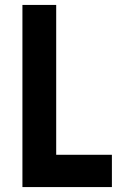

<svg xmlns="http://www.w3.org/2000/svg" viewBox="-20 -759 494 779"><path d="M71 0V-739H208V-131H434V0Z"/></svg>

Font: Involve
Style: Bold
Weight: 700
Designer: Stefan Peev
Foundry: Context Ltd.
Version: Version 1.001